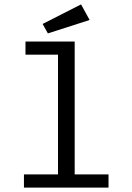

<svg xmlns="http://www.w3.org/2000/svg" viewBox="-20 -854 603 874"><path d="M89 0V-60H244V-605H96V-665H320V-60H474V0ZM198 -702 174 -745 349 -834 388 -763Z"/></svg>

Font: Inconsolata SemiExpanded
Style: Regular
Weight: 400
Width: 6
Monospace: yes
Designer: Raph Levien, Cyreal, Brenton Simpson
Foundry: Raph Levien, Cyreal, Google
Version: Version 3.100; ttfautohint (v1.8.4.7-5d5b)